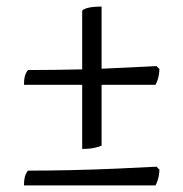

<svg xmlns="http://www.w3.org/2000/svg" viewBox="-20 -510 556 584"><path d="M230 -57V-252H53Q53 -273 57.5 -284Q62 -295 66 -297Q103 -297 144.5 -297.5Q186 -298 230 -299V-477Q232 -482 247 -486Q262 -490 289 -490V-301Q334 -303 376.5 -305Q419 -307 456 -309L465 -300Q464 -281 460 -269Q456 -257 453 -252H289V-67Q283 -64 268 -60.5Q253 -57 230 -57ZM53 54Q53 33 57.5 22Q62 11 66 9Q125 9 194.5 7.5Q264 6 332.5 3Q401 0 456 -3L465 6Q464 25 460 37Q456 49 453 54Z"/></svg>

Font: Texturina Light
Style: Regular
Weight: 300
Designer: Guillermo Torres Carreño
Foundry: Omnibus-Type
Version: Version 1.002; ttfautohint (v1.8.3)